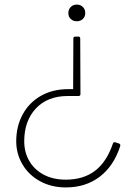

<svg xmlns="http://www.w3.org/2000/svg" viewBox="-20 -522 588 840"><path d="M310 -362H322Q331 -362 331 -354L332 -110Q332 -102 323 -102H277Q188 -102 137 -47.5Q86 7 86 96Q86 144 108 182Q130 220 171 242Q212 264 268 264Q345 264 396 225Q447 186 474 106Q477 98 486 101L501 106Q508 109 506 117Q478 204 416.5 251Q355 298 268 298Q205 298 155.5 271Q106 244 78.5 197.5Q51 151 51 96Q51 31 79 -21Q107 -73 158.5 -102.5Q210 -132 279 -132H300L301 -354Q301 -362 310 -362ZM353 -465Q353 -449 342.5 -439Q332 -429 316 -429Q300 -429 289.5 -439Q279 -449 279 -465Q279 -481 289.5 -491.5Q300 -502 316 -502Q332 -502 342.5 -491.5Q353 -481 353 -465Z"/></svg>

Font: LINE Seed JP_TTF Thin
Style: Regular
Weight: 250
Designer: LY Corporation & Fontrix & Fontworks
Version: Version 1.008